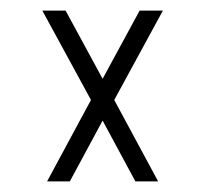

<svg xmlns="http://www.w3.org/2000/svg" viewBox="-20 -344 388 363"><path d="M60 -324H104L174 -195L244 -324H288L196 -155L279 -1H236L174 -116L112 -1H69L152 -155Z"/></svg>

Font: HiLo-Deco
Style: Deco
Weight: 500
Version: Version 001.000